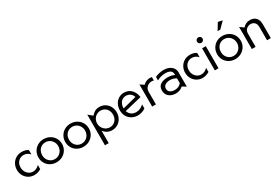

<svg xmlns="http://www.w3.org/2000/svg" viewBox="103 -2103 5294 3630"><g transform="rotate(-30 2750.0 -288.5)"><path d="M284 -492Q211 -492 154.5 -458.5Q98 -425 66.5 -367Q35 -309 35 -240Q35 -170 66.5 -113.5Q98 -57 153.5 -24Q209 9 277 9Q354 9 425 -35V-125Q365 -60 286 -60Q240 -60 201 -85.5Q162 -111 140 -154Q118 -197 118 -247Q118 -296 139 -336.5Q160 -377 198 -400Q236 -423 283 -423Q361 -423 420 -359V-452Q394 -472 357.5 -482Q321 -492 284 -492Z M1021 -242Q1021 -312 987.5 -369.5Q954 -427 894.5 -460.5Q835 -494 762 -494Q689 -494 630 -460.5Q571 -427 538 -368.5Q505 -310 505 -240Q505 -170 538 -113Q571 -56 629.5 -23Q688 10 761 10Q833 10 892.5 -23Q952 -56 986.5 -113.5Q1021 -171 1021 -242ZM938 -241Q938 -192 915 -150Q892 -108 852 -83.5Q812 -59 762 -59Q713 -59 673.5 -83Q634 -107 611 -149Q588 -191 588 -242Q588 -292 609.5 -334Q631 -376 670.5 -400.5Q710 -425 761 -425Q812 -425 852.5 -400Q893 -375 915.5 -333Q938 -291 938 -241Z M1607 -242Q1607 -312 1573.5 -369.5Q1540 -427 1480.5 -460.5Q1421 -494 1348 -494Q1275 -494 1216 -460.5Q1157 -427 1124 -368.5Q1091 -310 1091 -240Q1091 -170 1124 -113Q1157 -56 1215.5 -23Q1274 10 1347 10Q1419 10 1478.5 -23Q1538 -56 1572.5 -113.5Q1607 -171 1607 -242ZM1524 -241Q1524 -192 1501 -150Q1478 -108 1438 -83.5Q1398 -59 1348 -59Q1299 -59 1259.5 -83Q1220 -107 1197 -149Q1174 -191 1174 -242Q1174 -292 1195.5 -334Q1217 -376 1256.5 -400.5Q1296 -425 1347 -425Q1398 -425 1438.5 -400Q1479 -375 1501.5 -333Q1524 -291 1524 -241Z M1977 10Q2040 10 2094.5 -21.5Q2149 -53 2182 -110.5Q2215 -168 2215 -242Q2215 -316 2183 -373.5Q2151 -431 2096.5 -462.5Q2042 -494 1977 -494Q1921 -494 1880 -471.5Q1839 -449 1802 -406L1710 -482V188H1792V-84Q1861 10 1977 10ZM2133 -242Q2133 -188 2110.5 -146.5Q2088 -105 2049.5 -82Q2011 -59 1964 -59Q1918 -59 1877.5 -83Q1837 -107 1812.5 -149Q1788 -191 1788 -241Q1788 -292 1811.5 -333.5Q1835 -375 1875 -398.5Q1915 -422 1961 -422Q2012 -422 2051 -398Q2090 -374 2111.5 -333Q2133 -292 2133 -242Z M2539 -59Q2475 -59 2433 -90.5Q2391 -122 2373 -175L2748 -266Q2735 -365 2674.5 -430Q2614 -495 2515 -495Q2447 -495 2394.5 -461Q2342 -427 2313 -368.5Q2284 -310 2284 -239Q2284 -167 2316.5 -110Q2349 -53 2406 -21Q2463 11 2534 11Q2585 11 2628.5 -4Q2672 -19 2704 -44V-132Q2631 -59 2539 -59ZM2518 -425Q2573 -425 2612.5 -394.5Q2652 -364 2665 -316L2368 -240L2364 -249Q2364 -294 2382 -334.5Q2400 -375 2435 -400Q2470 -425 2518 -425Z M3081 -491Q3041 -491 3000.5 -474.5Q2960 -458 2933 -428L2849 -482V0H2931V-271Q2931 -321 2953.5 -354.5Q2976 -388 3010 -403.5Q3044 -419 3079 -419Q3106 -419 3123 -410V-486Q3101 -491 3081 -491Z M3378 -57Q3320 -57 3281 -83.5Q3242 -110 3242 -161Q3242 -214 3284.5 -240Q3327 -266 3383 -266Q3427 -266 3460 -255.5Q3493 -245 3523 -228V-122Q3469 -57 3378 -57ZM3382 -492Q3287 -492 3192 -450V-372Q3275 -422 3379 -422Q3446 -422 3484.5 -397Q3523 -372 3523 -318V-299Q3465 -333 3371 -333Q3283 -333 3221.5 -295Q3160 -257 3160 -171Q3160 -110 3189 -69Q3218 -28 3263.5 -8.5Q3309 11 3360 11Q3410 11 3448 -3.5Q3486 -18 3521 -49L3605 0V-308Q3605 -367 3574.5 -408.5Q3544 -450 3493 -471Q3442 -492 3382 -492Z M3957 -492Q3884 -492 3827.5 -458.5Q3771 -425 3739.5 -367Q3708 -309 3708 -240Q3708 -170 3739.5 -113.5Q3771 -57 3826.5 -24Q3882 9 3950 9Q4027 9 4098 -35V-125Q4038 -60 3959 -60Q3913 -60 3874 -85.5Q3835 -111 3813 -154Q3791 -197 3791 -247Q3791 -296 3812 -336.5Q3833 -377 3871 -400Q3909 -423 3956 -423Q4034 -423 4093 -359V-452Q4067 -472 4030.5 -482Q3994 -492 3957 -492Z M4298 -482H4217V0H4298ZM4196 -637Q4196 -614 4214 -596Q4232 -578 4256 -578Q4282 -578 4299.5 -595.5Q4317 -613 4317 -637Q4317 -664 4299.5 -681Q4282 -698 4256 -698Q4231 -698 4213.5 -680.5Q4196 -663 4196 -637Z M4923 -242Q4923 -312 4889.5 -369.5Q4856 -427 4796.5 -460.5Q4737 -494 4664 -494Q4591 -494 4532 -460.5Q4473 -427 4440 -368.5Q4407 -310 4407 -240Q4407 -170 4440 -113Q4473 -56 4531.5 -23Q4590 10 4663 10Q4735 10 4794.5 -23Q4854 -56 4888.5 -113.5Q4923 -171 4923 -242ZM4840 -241Q4840 -192 4817 -150Q4794 -108 4754 -83.5Q4714 -59 4664 -59Q4615 -59 4575.5 -83Q4536 -107 4513 -149Q4490 -191 4490 -242Q4490 -292 4511.5 -334Q4533 -376 4572.5 -400.5Q4612 -425 4663 -425Q4714 -425 4754.5 -400Q4795 -375 4817.5 -333Q4840 -291 4840 -241ZM4633 -616H4692L4820 -745L4724 -765Z M5265 -493Q5169 -493 5109 -421L5025 -482V0H5107V-280Q5107 -354 5147.5 -387.5Q5188 -421 5239 -421Q5289 -421 5323 -387.5Q5357 -354 5357 -280V0H5439V-303Q5439 -391 5394 -442Q5349 -493 5265 -493Z"/></g></svg>

Font: Geom Light
Style: Regular
Weight: 300
Version: Version 1.102